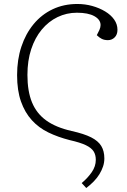

<svg xmlns="http://www.w3.org/2000/svg" viewBox="-20 -736 638 966"><path d="M414 210 391 185Q421 160 441.5 130.5Q462 101 462 68Q462 43 451 25.5Q440 8 412 -5.5Q384 -19 331 -31Q272 -46 223.5 -69.5Q175 -93 140 -131.5Q105 -170 85.5 -225.5Q66 -281 66 -358Q66 -436 87.5 -501Q109 -566 149 -614.5Q189 -663 245 -689.5Q301 -716 369 -716Q408 -716 444 -706Q480 -696 509 -678.5Q538 -661 554.5 -637.5Q571 -614 571 -586Q571 -562 557 -548Q543 -534 523 -534Q505 -534 492 -540.5Q479 -547 467 -559L480 -585Q483 -592 484.5 -598Q486 -604 486 -610Q486 -637 455 -654.5Q424 -672 367 -672Q315 -672 269.5 -650Q224 -628 190 -587Q156 -546 137 -488.5Q118 -431 118 -359Q118 -277 141 -221Q164 -165 212.5 -130Q261 -95 340 -77Q403 -63 438.5 -45Q474 -27 489.5 -1.5Q505 24 505 61Q505 82 498.5 101.5Q492 121 480.5 140Q469 159 452 176.5Q435 194 414 210Z"/></svg>

Font: Literata ExtraLight
Style: Italic
Weight: 250
Italic angle: -2°
Designer: Latin by Veronika Burian and Jose Scaglione. Greek by Irene Vlachou. Cyrillic by Vera Evstafieva
Foundry: TypeTogether
Version: Version 3.002